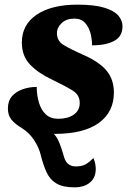

<svg xmlns="http://www.w3.org/2000/svg" viewBox="-20 -566 574 826"><path d="M301 240Q251 240 223 223.5Q195 207 180.5 175.5Q166 144 155 100Q148 70 127.5 38Q107 6 74 -15Q45 -32 29.5 -51Q14 -70 14 -99Q14 -132 31.5 -152Q49 -172 77.5 -182Q106 -192 138 -192Q138 -156 147.5 -124.5Q157 -93 177 -74Q197 -55 231 -55Q272 -55 297.5 -73Q323 -91 323 -123Q323 -157 294 -175.5Q265 -194 205 -223Q145 -251 109.5 -288Q74 -325 74 -383Q74 -460 138 -503Q202 -546 313 -546Q386 -546 428.5 -533Q471 -520 489 -499Q507 -478 507 -453Q507 -410 472 -390.5Q437 -371 376 -371Q376 -398 369 -424Q362 -450 345.5 -468Q329 -486 300 -486Q266 -486 245.5 -467Q225 -448 225 -423Q225 -390 253.5 -372.5Q282 -355 343 -328Q411 -297 440.5 -259.5Q470 -222 470 -168Q470 -84 405 -37Q340 10 215 10H212Q226 25 236 50Q246 75 253 101Q260 129 273.5 139.5Q287 150 305 150Q333 150 349 140.5Q365 131 382 114Q388 128 390 140Q392 152 392 163Q391 200 366 220Q341 240 301 240Z"/></svg>

Font: Noto Serif ExtraBold
Style: Italic
Weight: 800
Italic angle: -12°
Designer: Monotype Design Team
Foundry: Monotype Imaging Inc.
Version: Version 2.013